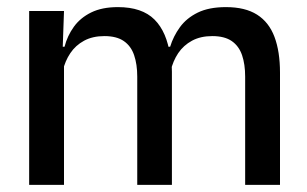

<svg xmlns="http://www.w3.org/2000/svg" viewBox="-20 -520 864 540"><path d="M669.5 0V-304.5Q669.5 -339 660.8 -364.8Q652 -390.5 631.8 -404.5Q611.5 -418.5 577 -418.5Q544 -418.5 520 -405.5Q496 -392.5 481.2 -370.5Q466.5 -348.5 460 -320.5L447 -388.5H458.5Q467.5 -418 486 -443.5Q504.5 -469 536 -484.5Q567.5 -500 615.5 -500Q669.5 -500 703 -478.8Q736.5 -457.5 752 -416.2Q767.5 -375 767.5 -315.5V0ZM62 0V-489H160L156 -374.5L160 -368.5V0ZM366 0V-304.5Q366 -339 357.2 -364.8Q348.5 -390.5 328.2 -404.5Q308 -418.5 273.5 -418.5Q240.5 -418.5 216.5 -405.5Q192.5 -392.5 177.8 -370.5Q163 -348.5 156.5 -320.5L140.5 -388.5H161.5Q169.5 -419.5 187.8 -444.8Q206 -470 236.5 -485Q267 -500 311.5 -500Q379.5 -500 414.5 -465Q449.5 -430 458.5 -363Q461 -353.5 462.2 -341.5Q463.5 -329.5 463.5 -318V0Z"/></svg>

Font: Anek Latin Medium
Style: Regular
Weight: 500
Designer: Yesha Goshar
Foundry: Ek Type
Version: Version 1.003